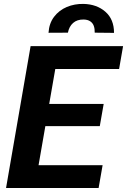

<svg xmlns="http://www.w3.org/2000/svg" viewBox="-20 -942 637 962"><path d="M494.1 -114.3 474.1 0H106.4L126 -114.3ZM276.9 -710.9 153.3 0H10.3L133.3 -710.9ZM499.5 -421.4 480 -310.1H160.2L179.7 -421.4ZM596.7 -710.9 576.7 -596.2H209.5L230 -710.9ZM551.3 -777.3 454.6 -778.3Q455.1 -797.4 450 -812Q444.8 -826.7 432.1 -835.2Q419.4 -843.8 398.9 -844.2Q366.2 -844.7 346.2 -826.9Q326.2 -809.1 320.3 -778.3L223.1 -777.8Q226.1 -825.2 251 -857.9Q275.9 -890.6 314.7 -907Q353.5 -923.3 398.4 -922.4Q464.8 -920.9 508.1 -883.1Q551.3 -845.2 551.3 -777.3Z"/></svg>

Font: Roboto
Style: Bold Italic
Weight: 700
Italic angle: -12°
Designer: Christian Robertson
Foundry: Google
Version: Version 3.0